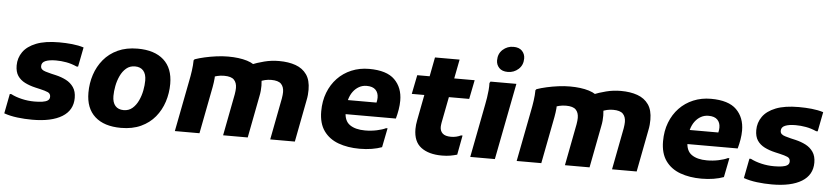

<svg xmlns="http://www.w3.org/2000/svg" viewBox="-46 -1082 5926 1367"><g transform="rotate(5 2917.0 -399.0)"><path d="M33.6 -160.6H44.4Q77.4 -143.2 122 -132.8Q166.5 -122.4 212.4 -122.4Q244.4 -122.4 269.1 -126Q293.8 -129.6 307.5 -138.9Q321.2 -148.2 321.2 -166Q321.2 -188.7 301.2 -197.4Q281.3 -206.1 246.4 -214L211.6 -222Q168.8 -231.9 135.6 -248.7Q102.5 -265.5 83.4 -293.7Q64.4 -322 64.4 -367.6Q64.4 -421.2 94.7 -464.4Q125 -507.5 188.5 -532.6Q252 -557.6 352 -557.6Q400 -557.6 444.8 -553Q489.6 -548.4 528 -536.4L500.8 -397H490Q452 -413.9 414.9 -420.5Q377.8 -427.2 341.2 -427.2Q293.2 -427.2 265.8 -415.8Q238.4 -404.5 238.4 -378.4Q238.4 -363.6 247.7 -355Q257 -346.4 274.4 -341.4Q291.7 -336.3 314.4 -330.4L349.2 -322.4Q388.9 -313.1 422.3 -296Q455.6 -278.8 476.1 -248.9Q496.6 -219 496.6 -172.8Q496.6 -84.6 421.2 -38.3Q345.8 8 208.4 8Q154.1 8 101.4 1.5Q48.7 -5 6.4 -20Z M590.4 -219.2Q590.4 -286.3 610.4 -347.5Q630.5 -408.6 670.4 -457Q710.4 -505.4 771 -533.5Q831.5 -561.6 912.8 -561.6Q1033.7 -561.6 1099.5 -502.4Q1165.2 -443.2 1165.2 -331.6Q1165.2 -265.5 1145.3 -203.8Q1125.4 -142.2 1085.5 -93.8Q1045.5 -45.4 984.8 -17.3Q924.1 10.8 842.8 10.8Q721.9 10.8 656.2 -48.4Q590.4 -107.6 590.4 -219.2ZM769.8 -210.8Q769.8 -164.9 790.8 -140.9Q811.8 -116.8 850.8 -116.8Q887.7 -116.8 913.3 -139.1Q938.9 -161.3 955 -195.9Q971.2 -230.5 978.5 -268.9Q985.8 -307.3 985.8 -340Q985.8 -385.9 964.8 -409.9Q943.8 -434 904.8 -434Q868.2 -434 842.5 -412.1Q816.7 -390.2 800.6 -355.6Q784.4 -321 777.1 -282.4Q769.8 -243.8 769.8 -210.8Z M1227.2 0 1297.6 -364Q1305 -399.6 1310.5 -438.9Q1316.1 -478.2 1316.4 -513.6L1323.2 -521.6Q1353.2 -532.2 1393.1 -541.2Q1433 -550.2 1476.1 -555.9Q1519.2 -561.6 1559.2 -561.6Q1637.8 -561.6 1694.9 -544.3Q1751.9 -527 1782.6 -486.2Q1813.3 -445.4 1813.3 -375.6Q1813.3 -358.5 1811.7 -339.3Q1810 -320.1 1805.3 -298L1748.1 0H1572.1L1629.3 -298Q1631.6 -311.5 1632.7 -323Q1633.9 -334.6 1633.9 -343.4Q1633.9 -380.9 1613.7 -401.8Q1593.6 -422.8 1543.2 -422.8Q1516.5 -422.8 1493.8 -417Q1471 -411.2 1447.6 -401.6L1473.2 -453.6Q1479.2 -431.7 1476.7 -400.2Q1474.1 -368.8 1468 -336L1403.2 0ZM1908.8 0 1966 -298Q1968.3 -311.5 1969.4 -323Q1970.6 -334.6 1970.6 -343.4Q1970.6 -380.9 1950.3 -401.8Q1930 -422.8 1879.6 -422.8Q1857.4 -422.8 1835.7 -417.8Q1814 -412.8 1792.4 -402L1723.2 -517.6Q1767.3 -535.6 1818.3 -548.6Q1869.3 -561.6 1923.3 -561.6Q1991.2 -561.6 2042.1 -543.4Q2093 -525.1 2121.5 -484.4Q2150 -443.8 2150 -375.6Q2150 -358.5 2148.4 -339.3Q2146.7 -320.1 2142 -298L2084.8 0Z M2548.3 10.8Q2462.9 10.8 2396.1 -13.7Q2329.3 -38.3 2291.2 -91.7Q2253.1 -145.2 2253.1 -231.2Q2253.1 -304.6 2276.4 -365Q2299.7 -425.3 2341.7 -469.3Q2383.7 -513.3 2441.5 -537.5Q2499.2 -561.6 2567.1 -561.6Q2693.1 -561.6 2750.1 -504.8Q2807.1 -448 2807.1 -355.6Q2807.1 -324.7 2801.5 -290.9Q2795.8 -257.2 2787.1 -226H2361.9V-327.2H2639.9Q2642.2 -336.4 2643.3 -345.4Q2644.5 -354.4 2644.5 -362.8Q2644.5 -397.9 2623.8 -418.7Q2603.2 -439.6 2560.3 -439.6Q2530.5 -439.6 2506 -425.9Q2481.4 -412.3 2463.5 -388.1Q2445.5 -363.9 2436.2 -330.3Q2426.9 -296.7 2426.9 -256.8V-242.4Q2426.9 -177.9 2466.6 -150.2Q2506.3 -122.4 2575.9 -122.4Q2618.5 -122.4 2659.2 -131Q2699.8 -139.6 2723.5 -151.6H2734.3L2707.1 -14.4Q2674.7 -2.4 2634.5 4.2Q2594.2 10.8 2548.3 10.8Z M3135.8 8Q3041.9 8 2987.2 -33Q2932.4 -74 2932.4 -164Q2932.4 -178.6 2934.1 -194.8Q2935.8 -211 2939.2 -227.6L3026.6 -683.6H3202.6L3113.8 -224.8Q3112.5 -216.9 3111.5 -208.3Q3110.5 -199.7 3110.5 -194.4Q3110.5 -165.6 3129.1 -148.2Q3147.7 -130.8 3189.4 -130.8Q3226.9 -130.8 3259.8 -146.8H3270.6L3244.6 -8Q3220.9 -1 3195 3.5Q3169.1 8 3135.8 8ZM2884.6 -410.8 2911.8 -546.8H3322.2L3295 -410.8Z M3551.5 -626Q3510.7 -626 3489.7 -648.2Q3468.7 -670.5 3468.7 -702Q3468.7 -749.7 3501 -778.7Q3533.3 -807.6 3577.1 -807.6Q3617.9 -807.6 3638.9 -785.4Q3659.9 -763.1 3659.9 -731.6Q3659.9 -683.9 3627.6 -654.9Q3595.3 -626 3551.5 -626ZM3338.4 0 3411.8 -380.4Q3416.5 -403.2 3420.7 -430.3Q3425 -457.4 3427.4 -484.9Q3429.8 -512.4 3428.8 -536L3435.6 -546.8H3620.4L3514.4 0Z M3670.2 0 3740.6 -364Q3748 -399.6 3753.5 -438.9Q3759.1 -478.2 3759.4 -513.6L3766.2 -521.6Q3796.2 -532.2 3836.1 -541.2Q3876 -550.2 3919.1 -555.9Q3962.2 -561.6 4002.2 -561.6Q4080.8 -561.6 4137.9 -544.3Q4194.9 -527 4225.6 -486.2Q4256.3 -445.4 4256.3 -375.6Q4256.3 -358.5 4254.7 -339.3Q4253 -320.1 4248.3 -298L4191.1 0H4015.1L4072.3 -298Q4074.6 -311.5 4075.7 -323Q4076.9 -334.6 4076.9 -343.4Q4076.9 -380.9 4056.7 -401.8Q4036.6 -422.8 3986.2 -422.8Q3959.5 -422.8 3936.8 -417Q3914 -411.2 3890.6 -401.6L3916.2 -453.6Q3922.2 -431.7 3919.7 -400.2Q3917.1 -368.8 3911 -336L3846.2 0ZM4351.8 0 4409 -298Q4411.3 -311.5 4412.4 -323Q4413.6 -334.6 4413.6 -343.4Q4413.6 -380.9 4393.3 -401.8Q4373 -422.8 4322.6 -422.8Q4300.4 -422.8 4278.7 -417.8Q4257 -412.8 4235.4 -402L4166.2 -517.6Q4210.3 -535.6 4261.3 -548.6Q4312.3 -561.6 4366.3 -561.6Q4434.2 -561.6 4485.1 -543.4Q4536 -525.1 4564.5 -484.4Q4593 -443.8 4593 -375.6Q4593 -358.5 4591.4 -339.3Q4589.7 -320.1 4585 -298L4527.8 0Z M4991.3 10.8Q4905.9 10.8 4839.1 -13.7Q4772.3 -38.3 4734.2 -91.7Q4696.1 -145.2 4696.1 -231.2Q4696.1 -304.6 4719.4 -365Q4742.7 -425.3 4784.7 -469.3Q4826.7 -513.3 4884.5 -537.5Q4942.2 -561.6 5010.1 -561.6Q5136.1 -561.6 5193.1 -504.8Q5250.1 -448 5250.1 -355.6Q5250.1 -324.7 5244.5 -290.9Q5238.8 -257.2 5230.1 -226H4804.9V-327.2H5082.9Q5085.2 -336.4 5086.3 -345.4Q5087.5 -354.4 5087.5 -362.8Q5087.5 -397.9 5066.8 -418.7Q5046.2 -439.6 5003.3 -439.6Q4973.5 -439.6 4949 -425.9Q4924.4 -412.3 4906.5 -388.1Q4888.5 -363.9 4879.2 -330.3Q4869.9 -296.7 4869.9 -256.8V-242.4Q4869.9 -177.9 4909.6 -150.2Q4949.3 -122.4 5018.9 -122.4Q5061.5 -122.4 5102.2 -131Q5142.8 -139.6 5166.5 -151.6H5177.3L5150.1 -14.4Q5117.7 -2.4 5077.5 4.2Q5037.2 10.8 4991.3 10.8Z M5319.6 -160.6H5330.4Q5363.4 -143.2 5408 -132.8Q5452.5 -122.4 5498.4 -122.4Q5530.4 -122.4 5555.1 -126Q5579.8 -129.6 5593.5 -138.9Q5607.2 -148.2 5607.2 -166Q5607.2 -188.7 5587.2 -197.4Q5567.3 -206.1 5532.4 -214L5497.6 -222Q5454.8 -231.9 5421.6 -248.7Q5388.5 -265.5 5369.4 -293.7Q5350.4 -322 5350.4 -367.6Q5350.4 -421.2 5380.7 -464.4Q5411 -507.5 5474.5 -532.6Q5538 -557.6 5638 -557.6Q5686 -557.6 5730.8 -553Q5775.6 -548.4 5814 -536.4L5786.8 -397H5776Q5738 -413.9 5700.9 -420.5Q5663.8 -427.2 5627.2 -427.2Q5579.2 -427.2 5551.8 -415.8Q5524.4 -404.5 5524.4 -378.4Q5524.4 -363.6 5533.7 -355Q5543 -346.4 5560.4 -341.4Q5577.7 -336.3 5600.4 -330.4L5635.2 -322.4Q5674.9 -313.1 5708.3 -296Q5741.6 -278.8 5762.1 -248.9Q5782.6 -219 5782.6 -172.8Q5782.6 -84.6 5707.2 -38.3Q5631.8 8 5494.4 8Q5440.1 8 5387.4 1.5Q5334.7 -5 5292.4 -20Z"/></g></svg>

Font: Kufam
Style: Italic
Weight: 400
Italic angle: -11°
Designer: Artur Schmal
Foundry: Original Type
Version: Version 1.301; ttfautohint (v1.8.3)